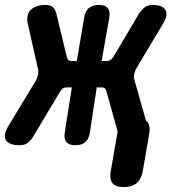

<svg xmlns="http://www.w3.org/2000/svg" viewBox="-85 -580 705 780"><path d="M52 -29Q40 -9 27.5 0.5Q15 10 -6 10Q-47 10 -60.5 -10Q-74 -30 -51 -68L61 -253Q67 -264 69.5 -277Q72 -290 69 -301L28 -483Q20 -520 40 -540Q60 -560 101 -560Q121 -560 131 -549.5Q141 -539 145 -521L186 -350Q188 -342 192.5 -337Q197 -332 207 -332H227L257 -509Q261 -535 276 -547.5Q291 -560 317 -560Q342 -560 352.5 -547.5Q363 -535 359 -509L328 -332H348Q357 -332 364.5 -337Q372 -342 377 -351L478 -522Q489 -539 502 -549.5Q515 -560 535 -560Q575 -560 587 -540Q599 -520 578 -485L470 -304Q463 -293 460.5 -280.5Q458 -268 461 -256L508 -90L514 -84Q527 -68 521 -35L495 115Q489 148 470 164Q451 180 418 180Q385 180 372 164Q359 148 365 115L391 -35L393 -45L348 -207Q346 -216 341.5 -220.5Q337 -225 328 -225H308L280 -41Q276 -15 261.5 -2.5Q247 10 221 10Q196 10 185 -2.5Q174 -15 178 -41L207 -225H187Q177 -225 170.5 -220.5Q164 -216 158 -206Z"/></svg>

Font: Maple Mono ExtraBold
Style: Italic
Weight: 800
Italic angle: -10°
Monospace: yes
Designer: subframe7536
Version: Version 7.200